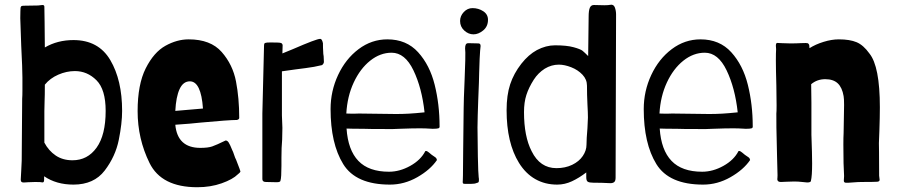

<svg xmlns="http://www.w3.org/2000/svg" viewBox="-20 -763 3760 805"><path d="M492 -298Q492 -246 478 -176.5Q464 -107 419 -48Q374 11 288 11Q216 11 165 -24V-17V-11Q165 -4 163.5 -1Q162 2 156 2Q156 1 148 0.5Q140 0 128 0Q111 0 98.5 1Q86 2 82 2H78Q73 2 70 -0.5Q67 -3 67 -10L69 -47L71 -89L73 -349Q74 -362 74 -384V-438Q74 -474 69 -571L65 -687Q65 -707 65.5 -715.5Q66 -724 66 -727Q66 -733 68.5 -736Q71 -739 79 -739L140 -740Q144 -740 148.5 -741Q153 -742 158 -742Q166 -742 166 -735L167 -670L168 -564Q221 -595 288 -595Q393 -595 442.5 -511Q492 -427 492 -298ZM423 -298Q423 -388 384.5 -426.5Q346 -465 294 -465Q259 -465 224.5 -450Q190 -435 168 -408V-404Q168 -361 167 -341Q166 -323 166 -297V-165Q184 -131 213.5 -111Q243 -91 284 -91Q347 -91 385 -144Q423 -197 423 -298ZM156 2Z M557 -297Q557 -409 591 -476.5Q625 -544 673.5 -571Q722 -598 771 -598Q863 -598 909.5 -545Q956 -492 969.5 -421.5Q983 -351 983 -269Q983 -262 973 -260Q940 -260 821 -249Q802 -247 775 -244.5Q748 -242 715 -240Q724 -143 820 -143Q852 -143 869.5 -149Q887 -155 926 -174Q933 -174 938.5 -166Q944 -158 954 -133Q957 -128 961.5 -114Q966 -100 970 -93Q989 -45 988 -43Q986 -39 977 -32Q956 -11 909.5 5.5Q863 22 807 22Q657 22 607 -79.5Q557 -181 557 -297ZM831 -308Q823 -422 776 -422Q748 -422 733 -389.5Q718 -357 715 -298Z M1095 0Q1080 0 1080 -12V-203V-287L1087 -571Q1087 -582 1092 -583Q1096 -585 1115 -585Q1153 -585 1157 -583Q1160 -583 1162.5 -579.5Q1165 -576 1165 -574L1164 -539L1208 -557Q1307 -600 1322 -600H1323Q1330 -600 1334 -582Q1334 -560 1335 -548Q1335 -537 1337 -527L1338 -505V-503Q1338 -499 1335 -495Q1332 -491 1330 -490Q1298 -482 1261.5 -477.5Q1225 -473 1219 -472L1162 -464V-323V-279L1164 -227Q1164 -198 1163 -178Q1160 -145 1160 -102V-68Q1160 -18 1156 -6Q1156 1 1140 1Z M1366 -306Q1366 -381 1397.5 -448.5Q1429 -516 1483.5 -557Q1538 -598 1604 -598Q1684 -598 1733 -544Q1782 -490 1802.5 -407.5Q1823 -325 1823 -234Q1824 -227 1818 -225Q1812 -223 1794 -223Q1762 -225 1742 -225Q1709 -225 1655 -223L1629 -222H1595Q1524 -222 1503 -223Q1455 -223 1433 -224Q1439 -134 1482.5 -88.5Q1526 -43 1611 -43Q1656 -43 1700 -67.5Q1744 -92 1763 -129Q1764 -130 1766 -130Q1771 -130 1778.5 -123.5Q1786 -117 1790 -114Q1801 -107 1806 -103Q1811 -99 1812 -92Q1784 -51 1729.5 -20Q1675 11 1615 11Q1472 11 1419 -75Q1366 -161 1366 -306ZM1760 -292Q1749 -394 1713.5 -468Q1678 -542 1622 -542Q1574 -542 1532 -508.5Q1490 -475 1463 -417Q1436 -359 1432 -287Q1439 -287 1451 -286.5Q1463 -286 1485 -287L1641 -285Q1668 -285 1694.5 -286.5Q1721 -288 1760 -292Z M1920 0Q1920 -3 1920.5 -9.5Q1921 -16 1921 -27L1922 -136L1924 -310Q1924 -338 1928 -430Q1932 -533 1931 -543L1930 -560Q1930 -571 1933 -576.5Q1936 -582 1944 -582L1986 -581Q1995 -581 1995 -570Q1995 -565 1994 -560Q1993 -555 1993 -550Q1991 -529 1989 -458Q1989 -435 1985 -341Q1984 -310 1983 -280.5Q1982 -251 1982 -229Q1982 -181 1983.5 -107.5Q1985 -34 1987 -20Q1988 -16 1988 -9Q1988 -2 1986.5 0.5Q1985 3 1979 4Q1971 8 1953.5 8Q1936 8 1932 8Q1924 8 1922 6.5Q1920 5 1920 0ZM1909 -675Q1909 -696 1924.5 -712.5Q1940 -729 1961 -729Q1986 -729 2006 -716Q2026 -703 2026 -680Q2026 -652 2006 -635.5Q1986 -619 1965 -619Q1944 -619 1926.5 -635Q1909 -651 1909 -675Z M2156 -80Q2104 -164 2104 -301Q2104 -364 2119 -409.5Q2134 -455 2166 -496Q2196 -534 2231 -553Q2269 -573 2307 -573Q2356 -573 2385 -565Q2414 -557 2422.5 -550Q2431 -543 2446 -528L2448 -693Q2448 -719 2453 -730.5Q2458 -742 2470 -742L2514 -741Q2531 -741 2540 -743Q2553 -745 2558 -731.5Q2563 -718 2563 -702L2561 -18Q2561 -5 2555.5 0Q2550 5 2539 5Q2504 3 2467 3Q2451 3 2444.5 -1Q2438 -5 2438 -20V-40Q2408 -17 2378 -3Q2348 11 2316 11Q2265 11 2224.5 -12Q2184 -35 2156 -80ZM2439 -156Q2439 -180 2443 -226L2445 -270Q2445 -291 2443 -325Q2441 -365 2441 -404Q2441 -430 2422 -450Q2403 -470 2375 -481Q2347 -492 2323 -492Q2292 -492 2264 -475Q2236 -457 2218 -429Q2197 -396 2187 -365Q2177 -334 2177 -293Q2177 -191 2209 -129Q2244 -58 2313 -58Q2350 -58 2379 -72Q2408 -86 2423.5 -109Q2439 -132 2439 -156Z M2679 -306Q2679 -381 2710.5 -448.5Q2742 -516 2796.5 -557Q2851 -598 2917 -598Q2997 -598 3046 -544Q3095 -490 3115.5 -407.5Q3136 -325 3136 -234Q3137 -227 3131 -225Q3125 -223 3107 -223Q3075 -225 3055 -225Q3022 -225 2968 -223L2942 -222H2908Q2837 -222 2816 -223Q2768 -223 2746 -224Q2752 -134 2795.5 -88.5Q2839 -43 2924 -43Q2969 -43 3013 -67.5Q3057 -92 3076 -129Q3077 -130 3079 -130Q3084 -130 3091.5 -123.5Q3099 -117 3103 -114Q3114 -107 3119 -103Q3124 -99 3125 -92Q3097 -51 3042.5 -20Q2988 11 2928 11Q2785 11 2732 -75Q2679 -161 2679 -306ZM3073 -292Q3062 -394 3026.5 -468Q2991 -542 2935 -542Q2887 -542 2845 -508.5Q2803 -475 2776 -417Q2749 -359 2745 -287Q2752 -287 2764 -286.5Q2776 -286 2798 -287L2954 -285Q2981 -285 3007.5 -286.5Q3034 -288 3073 -292Z M3518 -5V-8L3519 -25Q3516 -67 3516 -157Q3516 -188 3517 -205L3518 -263L3519 -323Q3519 -350 3517 -360Q3511 -396 3492.5 -413.5Q3474 -431 3440 -431Q3406 -431 3381 -410Q3381 -363 3382 -333V-198Q3385 -117 3385 -78Q3385 -25 3380 -5Q3380 2 3364 2Q3360 2 3343.5 0Q3327 -2 3310 -2Q3291 -2 3276.5 -1Q3262 0 3254 0Q3239 0 3239 -12Q3239 -13 3239.5 -16.5Q3240 -20 3240 -28L3238 -105Q3234 -261 3235 -287Q3236 -294 3236 -321L3235 -404Q3233 -474 3233 -509Q3233 -543 3234 -557L3233 -571Q3233 -582 3238 -583Q3245 -583 3259.5 -582Q3274 -581 3293 -581Q3321 -581 3334 -582Q3342 -582 3350.5 -582.5Q3359 -583 3365 -582Q3368 -582 3370.5 -578.5Q3373 -575 3373 -573L3374 -561Q3399 -577 3433 -587.5Q3467 -598 3497 -598Q3543 -598 3571.5 -586Q3600 -574 3625 -539Q3669 -485 3669 -313Q3669 -273 3667 -215L3665 -163Q3665 -156 3665.5 -126Q3666 -96 3666 -26Q3666 -22 3667 -18Q3668 -14 3668 -9Q3668 -2 3658 -1Q3645 0 3592 0Q3578 0 3554 2Q3532 4 3525 3Q3518 2 3518 -5Z"/></svg>

Font: Barriecito
Style: Regular
Weight: 400
Designer: Pablo Cosgaya & Sergio Jiménez
Foundry: Pablo Cosgaya & Sergio Jiménez
Version: Version 1.001